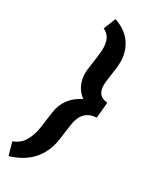

<svg xmlns="http://www.w3.org/2000/svg" viewBox="-288 -834 851 1067"><g transform="rotate(30 137.5 -300.5)"><path d="M239.3 -453.1Q237.8 -440.9 237.8 -429.2Q237.8 -395.5 253.2 -376Q268.6 -356.4 304.2 -353.5L294.9 -252.4Q204.1 -248.5 189.9 -144.5L174.8 -35.6Q146 127.4 -22.9 177.7L-45.9 96.2Q-1 79.6 21.7 41Q44.4 2.4 52.2 -51.3L66.4 -154.8Q81.1 -256.8 178.7 -304.7Q147 -327.1 131.1 -360.6Q115.2 -394 115.2 -434.1Q115.2 -440.9 116.2 -453.6L129.4 -553.2Q133.3 -579.1 133.3 -602.5Q133.3 -637.2 121.6 -662.4Q109.9 -687.5 80.1 -701.7L111.3 -778.8Q181.2 -755.4 217.8 -704.8Q254.4 -654.3 254.4 -583.5Q254.4 -568.8 252.9 -552.7Z"/></g></svg>

Font: Mardoto
Style: Bold Italic
Weight: 700
Italic angle: -12°
Designer: Christian Robertson, Vahan Hovhannisyan
Foundry: Google
Version: Version 1.000